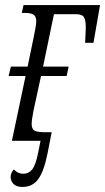

<svg xmlns="http://www.w3.org/2000/svg" viewBox="-20 -556 415 758"><path d="M69 182Q44 182 33 170Q22 158 22 143Q22 126 35 113Q50 130 72 130Q93 130 107 113Q121 96 131 45L140 0H27L81 -256H14L23 -293H89L114 -414Q123 -456 123 -472Q123 -491 112.5 -498Q102 -505 77 -505H66L73 -536H375L349 -387H316L317 -408Q320 -448 317.5 -468Q315 -488 306 -494Q297 -500 279 -500H193L150 -293H251L243 -256H142L112 -118Q109 -102 107 -88.5Q105 -75 105 -67Q105 -46 117 -40Q129 -34 157 -34H184L168 48Q154 119 131.5 150.5Q109 182 69 182Z"/></svg>

Font: Noto Serif ExtraCondensed Light
Style: Italic
Weight: 300
Width: 2
Italic angle: -12°
Designer: Monotype Design Team
Foundry: Monotype Imaging Inc.
Version: Version 2.014; ttfautohint (v1.8.4.7-5d5b)